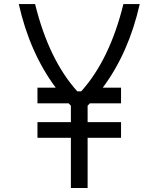

<svg xmlns="http://www.w3.org/2000/svg" viewBox="-20 -937 716 957"><path d="M73.6 -916.7H154.9Q223.3 -639.3 365.2 -481.8H384.8Q526.7 -639.3 595.1 -916.7H676.4Q621.7 -673.8 492.2 -500H583.3V-421.9H427.7L416.7 -410.2V-328.1H583.3V-250H416.7V0H333.3V-250H166.7V-328.1H333.3V-410.2L322.3 -421.9H166.7V-500H257.8Q128.3 -673.8 73.6 -916.7Z"/></svg>

Font: Monoid
Style: Regular
Weight: 400
Width: 4
Monospace: yes
Designer: Andreas Larsen (@larsenwork)
Version: Version 0.61